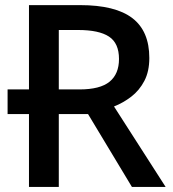

<svg xmlns="http://www.w3.org/2000/svg" viewBox="-20 -734 679 754"><path d="M294.4 -713.9Q433.1 -713.9 499.8 -662.8Q566.4 -611.8 566.4 -506.3Q566.4 -453.6 546.9 -416.3Q527.3 -378.9 495.6 -354.5Q463.9 -330.1 427.7 -315.9L630.4 0H498L325.7 -286.1H210.9V0H93.8V-286.1H9.8V-382.8H93.8V-713.9ZM286.6 -616.2H210.9V-382.8H292Q373 -382.8 410.2 -413.1Q447.3 -443.4 447.3 -502.4Q447.3 -564.5 408 -590.3Q368.7 -616.2 286.6 -616.2Z"/></svg>

Font: Open Sans SemiBold
Style: Regular
Weight: 600
Designer: Monotype Design Team
Foundry: Monotype Imaging Inc.
Version: Version 3.003; ttfautohint (v1.8.4)